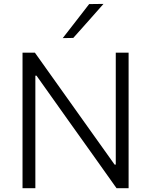

<svg xmlns="http://www.w3.org/2000/svg" viewBox="-20 -990 795 1010"><path d="M98.5 0Q98.5 -60 98.5 -115.5Q98.5 -171 98.5 -236.5V-475Q98.5 -541.5 98.5 -597.2Q98.5 -653 98.5 -713H163.5Q231 -618.5 293.8 -530Q356.5 -441.5 418 -355.5L583 -124H589V-475Q589 -541.5 589 -597.2Q589 -653 589 -713H656.5Q656.5 -653 656.5 -597.2Q656.5 -541.5 656.5 -475V-236.5Q656.5 -171 656.5 -115.5Q656.5 -60 656.5 0H593Q537 -79 474.8 -166.5Q412.5 -254 337.5 -359L172 -592H166V-236.5Q166 -171 166 -115.5Q166 -60 166 0ZM310 -789.5Q345.5 -835 380 -879.5Q414.5 -924 449 -968.5L524.5 -969.5Q497.5 -939 471 -909Q444.5 -879 418.2 -849.5Q392 -820 365.5 -790.5Z"/></svg>

Font: Commissioner Thin Light
Style: Regular
Weight: 300
Version: Version 1.000